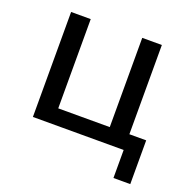

<svg xmlns="http://www.w3.org/2000/svg" viewBox="-113 -597 829 837"><g transform="rotate(20 301.5 -178.5)"><path d="M499 130V0H78V-487H169V-73H408V-487H499V-73H577V130Z"/></g></svg>

Font: Nunito Sans 12pt Medium
Style: Regular
Weight: 500
Designer: Vernon Adams
Foundry: Vernon Adams
Version: Version 3.101;gftools[0.9.27]